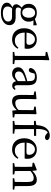

<svg xmlns="http://www.w3.org/2000/svg" viewBox="1546 -2407 1123 4255"><g transform="rotate(90 2107.5 -279.5)"><path d="M267 262Q152 262 93 224Q39 189 39 127Q39 91 63 63Q88 33 145 6Q74 -16 74 -79Q74 -130 149 -200Q65 -247 65 -355Q65 -439 121 -487Q175 -534 263 -534Q351 -534 401 -491L526 -533L542 -522V-457L431 -460Q460 -415 460 -355Q460 -271 404 -221Q351 -174 263 -174Q216 -174 176 -188Q146 -151 146 -116Q146 -90 160 -79Q177 -65 216 -65H361Q449 -65 494 -28Q537 7 537 74Q537 151 469 204Q394 262 267 262ZM267 218Q358 218 409 185Q457 154 457 103Q457 63 433 41Q405 15 349 15H223Q199 15 169 13Q124 58 124 111.5Q124 165 163 192Q200 218 267 218ZM260 -211Q312 -211 343 -252Q373 -292 373 -357Q373 -420 344 -457Q315 -496 264 -496Q212 -496 181.5 -457Q151 -418 151 -354Q151 -289 180 -250Q209 -211 260 -211Z M853 14Q741 14 674 -57Q606 -130 606 -256Q606 -379 681 -458Q753 -534 857 -534Q947 -534 1004 -478Q1062 -420 1062 -325Q1062 -288 1054 -264L702 -265Q703 -159 754 -102Q801 -47 884 -47Q935 -47 973 -69Q1006 -87 1038 -126L1060 -111Q995 14 853 14ZM914 -304Q948 -304 962 -321Q973 -335 973 -365Q973 -417 939 -454Q904 -492 852 -492Q797 -492 757 -448Q711 -397 703 -306Z M1131 0V-34L1218 -46Q1220 -166 1220 -230V-723L1131 -731V-764L1300 -810L1315 -802L1310 -646V-230Q1310 -166 1312 -46L1400 -34V0Z M1616 14Q1553 14 1514 -20Q1471 -56 1471 -120Q1471 -173 1508 -209Q1549 -249 1652 -286Q1703 -305 1778 -322V-356Q1778 -435 1753 -465Q1730 -492 1673 -492Q1646 -492 1611 -483L1590 -408Q1577 -357 1535 -357Q1491 -357 1486 -399Q1500 -462 1556.5 -498Q1613 -534 1698 -534Q1786 -534 1826 -491Q1868 -446 1868 -346V-108Q1868 -38 1908 -38Q1930 -38 1952 -65L1972 -44Q1938 12 1878 12Q1838 12 1812.5 -11Q1787 -34 1780 -74Q1731 -25 1700 -8Q1662 14 1616 14ZM1653 -50Q1681 -50 1707 -64Q1730 -76 1778 -114V-288Q1726 -273 1677 -255Q1611 -230 1585 -196Q1564 -170 1564 -135Q1564 -93 1589 -70Q1613 -50 1653 -50Z M2226 14Q2156 14 2121 -30Q2082 -79 2083 -184L2086 -463L2007 -479V-511L2168 -527L2179 -516L2174 -361V-189Q2174 -118 2197 -86Q2218 -57 2265 -57Q2346 -57 2418 -129L2421 -462L2343 -477V-510L2501 -527L2511 -516L2508 -361V-45L2583 -33V0L2431 9L2421 -90Q2337 14 2226 14Z M2660 0V-34L2748 -46Q2751 -139 2751 -230V-471H2659V-510L2751 -522Q2759 -610 2777 -663.5Q2795 -717 2830 -754Q2892 -821 2982 -821Q3070 -821 3086 -763Q3084 -742 3067.5 -728.5Q3051 -715 3024 -715Q2984 -715 2946 -751L2916 -777Q2891 -761 2876 -736Q2834 -664 2839 -519H2991V-471H2841V-230Q2841 -169 2843 -47L2943 -34V0Z M3291 14Q3179 14 3112 -57Q3044 -130 3044 -256Q3044 -379 3119 -458Q3191 -534 3295 -534Q3385 -534 3442 -478Q3500 -420 3500 -325Q3500 -288 3492 -264L3140 -265Q3141 -159 3192 -102Q3239 -47 3322 -47Q3373 -47 3411 -69Q3444 -87 3476 -126L3498 -111Q3433 14 3291 14ZM3352 -304Q3386 -304 3400 -321Q3411 -335 3411 -365Q3411 -417 3377 -454Q3342 -492 3290 -492Q3235 -492 3195 -448Q3149 -397 3141 -306Z M3595 0V-34L3676 -46Q3678 -158 3678 -230V-287Q3678 -365 3675 -431L3588 -440V-473L3742 -533L3757 -523L3766 -433Q3808 -480 3860 -507Q3913 -534 3963 -534Q4034 -534 4068 -487Q4103 -439 4103 -335V-230Q4103 -156 4105 -46L4182 -34V0H3930V-34L4011 -46Q4013 -156 4013 -230V-332Q4013 -405 3992 -436Q3971 -465 3922 -465Q3849 -465 3769 -392V-230Q3769 -158 3771 -46L3847 -34V0Z"/></g></svg>

Font: GenRyuMin TW M
Style: Regular
Weight: 500
Version: Version 1.501;PS 1;hotconv 16.6.51;makeotf.lib2.5.65220